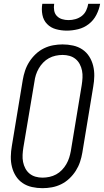

<svg xmlns="http://www.w3.org/2000/svg" viewBox="-20 -975 543 1003"><path d="M202 8Q174 8 147 2Q120 -4 98.5 -18.5Q77 -33 63 -55Q49 -77 42.5 -103Q36 -129 36.5 -157Q37 -185 42 -213L99 -558Q103 -582 111 -606Q119 -630 133 -652Q147 -674 166.5 -692.5Q186 -711 209.5 -722.5Q233 -734 258 -738.5Q283 -743 307 -743Q335 -743 362 -737Q389 -731 410.5 -716.5Q432 -702 446 -680Q460 -658 466.5 -632Q473 -606 472.5 -578Q472 -550 467 -522L410 -177Q406 -153 398 -129Q390 -105 376 -83Q362 -61 342.5 -42.5Q323 -24 299.5 -12.5Q276 -1 251 3.5Q226 8 202 8ZM202 -47Q220 -47 238.5 -51Q257 -55 273.5 -64Q290 -73 303.5 -87Q317 -101 326.5 -117.5Q336 -134 341.5 -151.5Q347 -169 350 -186L407 -531Q410 -550 411 -569Q412 -588 408.5 -606Q405 -624 396.5 -640Q388 -656 374.5 -667Q361 -678 343.5 -683Q326 -688 307 -688Q289 -688 270.5 -684Q252 -680 235.5 -671Q219 -662 205.5 -648Q192 -634 182.5 -617.5Q173 -601 167.5 -583.5Q162 -566 160 -549L102 -204Q99 -185 98 -166Q97 -147 100.5 -129Q104 -111 112.5 -95Q121 -79 134.5 -68Q148 -57 165.5 -52Q183 -47 202 -47ZM329 -815Q300 -815 272.5 -822.5Q245 -830 226 -849.5Q207 -869 201.5 -897.5Q196 -926 201 -955H263Q260 -937 263 -920Q266 -903 277 -891.5Q288 -880 304 -875Q320 -870 338 -870Q356 -870 374 -875Q392 -880 407 -891.5Q422 -903 430 -920Q438 -937 441 -955H503Q498 -926 483.5 -897.5Q469 -869 444 -849.5Q419 -830 388.5 -822.5Q358 -815 329 -815Z"/></svg>

Font: Iosevka Curly Slab Light
Style: Italic
Weight: 300
Italic angle: -9°
Monospace: yes
Designer: Belleve Invis
Foundry: Belleve Invis
Version: Version 22.1.2; ttfautohint (v1.8.4)